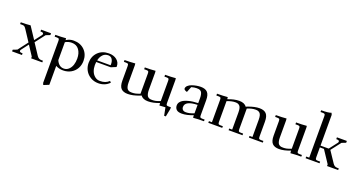

<svg xmlns="http://www.w3.org/2000/svg" viewBox="-52 -1610 5189 2777"><g transform="rotate(20 2543.0 -221.5)"><path d="M22 -411.1V-439Q107.4 -439 170.9 -445.8L292 -262.2L375 -370.1Q381.8 -378.4 381.8 -388.2Q381.8 -400.9 372.3 -406Q362.8 -411.1 342.8 -411.1H335V-439H487.8V-411.1L423.8 -386.2L308.1 -235.8L419.9 -65.9Q434.1 -44.9 450.4 -35.4Q466.8 -25.9 491.2 -25.9H513.2V0H341.8V-25.9L243.2 -175.8L160.2 -66.9Q152.8 -58.1 152.8 -48.8Q152.8 -36.1 162.4 -31Q171.9 -25.9 191.9 -25.9H200.2V0H47.9V-25.9L111.8 -50.8L227.1 -202.1L116.2 -371.1Q100.6 -394 89.4 -402.6Q78.1 -411.1 55.2 -411.1Z M553.7 -411.1V-439Q647 -439 716.8 -445.8L719.7 -418Q771.5 -452.1 833.5 -452.1Q938 -452.1 1002 -388.2Q1065.9 -324.2 1065.9 -223.1Q1065.9 -160.2 1037.4 -107.9Q1008.8 -55.7 955.1 -24.4Q901.4 6.8 833.5 6.8Q771 6.8 719.7 -21V270L637.7 303.2L626 274.9V-371.1Q626 -396 618.9 -403.6Q611.8 -411.1 586.9 -411.1ZM719.7 -110.8Q735.8 -70.3 764.6 -46.1Q793.5 -22 833.5 -22Q877.9 -22 909.7 -52.2Q941.4 -82.5 955.6 -127Q969.7 -171.4 969.7 -223.1Q969.7 -306.6 930.7 -359.9Q891.6 -413.1 817.9 -413.1Q765.1 -413.1 719.7 -386.2Z M1144.5 -223.1Q1144.5 -323.2 1208.3 -387.7Q1272 -452.1 1375.5 -452.1Q1450.7 -452.1 1498 -414.1Q1545.4 -376 1545.4 -316.9Q1545.4 -308.1 1544.4 -304.2L1467.3 -272H1243.7Q1240.7 -247.6 1240.7 -223.1Q1240.7 -173.3 1257.1 -130.6Q1273.4 -87.9 1307.4 -60.1Q1341.3 -32.2 1385.7 -32.2Q1431.6 -32.2 1464.8 -44.4Q1498 -56.6 1526.4 -83L1545.4 -63Q1478 6.8 1375.5 6.8Q1308.6 6.8 1255.4 -24.7Q1202.1 -56.2 1173.3 -108.4Q1144.5 -160.6 1144.5 -223.1ZM1248.5 -298.8H1455.6Q1456.5 -304.7 1456.5 -316.9Q1456.5 -361.3 1436.5 -392.1Q1416.5 -422.9 1375.5 -422.9Q1325.7 -422.9 1293.5 -389.2Q1261.2 -355.5 1248.5 -298.8Z M1619.1 -411.1V-439Q1712.4 -439 1782.2 -445.8L1785.2 -418V-154.8Q1785.2 -122.6 1790.3 -99.6Q1795.4 -76.7 1803.5 -63.7Q1811.5 -50.8 1824.7 -43.5Q1837.9 -36.1 1849.9 -34.2Q1861.8 -32.2 1879.4 -32.2Q1906.2 -32.2 1932.6 -37.6Q1959 -43 2002.9 -60.1V-371.1Q2002.9 -396.5 1995.8 -403.8Q1988.8 -411.1 1964.4 -411.1H1931.2V-439Q2024.4 -439 2094.2 -445.8L2097.2 -418V-154.8Q2097.2 -122.6 2102.3 -99.6Q2107.4 -76.7 2115.5 -63.7Q2123.5 -50.8 2136.7 -43.5Q2149.9 -36.1 2161.9 -34.2Q2173.8 -32.2 2191.4 -32.2Q2218.3 -32.2 2244.6 -37.6Q2271 -43 2314.9 -60.1V-371.1Q2314.9 -396.5 2307.9 -403.8Q2300.8 -411.1 2276.4 -411.1H2243.2V-439Q2336.4 -439 2406.2 -445.8L2409.2 -418V-65.9Q2409.2 -40.5 2416 -33.2Q2422.9 -25.9 2448.2 -25.9H2483.4V0L2459 123H2433.1L2409.2 1Q2356 2.4 2318.4 6.8L2314.9 -21V-30.8Q2219.2 6.8 2141.1 6.8Q2059.6 6.8 2028.3 -41L2002.9 -30.8Q1903.8 6.8 1829.1 6.8Q1759.3 6.8 1725.3 -28.6Q1691.4 -64 1691.4 -149.9V-371.1Q1691.4 -396 1684.3 -403.6Q1677.2 -411.1 1652.3 -411.1Z M2552.7 -81.1Q2552.7 -109.9 2569.8 -133.1Q2586.9 -156.2 2614.5 -171.1Q2642.1 -186 2679.7 -196.5Q2717.3 -207 2755.1 -211.7Q2793 -216.3 2834 -217.8V-290Q2834 -322.8 2829.3 -345.5Q2824.7 -368.2 2817.1 -381.3Q2809.6 -394.5 2796.9 -401.6Q2784.2 -408.7 2771.5 -410.9Q2758.8 -413.1 2739.7 -413.1Q2702.6 -413.1 2659.2 -399.9L2625 -314Q2606 -317.9 2591.1 -327.4Q2576.2 -336.9 2576.2 -348.1Q2576.2 -373.5 2598.4 -394.5Q2620.6 -415.5 2654.5 -427.5Q2688.5 -439.5 2723.9 -445.8Q2759.3 -452.1 2790 -452.1Q2859.9 -452.1 2893.8 -416.5Q2927.7 -380.9 2927.7 -294.9V-65.9Q2927.7 -41 2934.8 -33.4Q2941.9 -25.9 2966.8 -25.9H3002V0Q2906.7 0 2836.9 6.8L2834 -21V-32.2Q2737.8 6.8 2660.2 6.8Q2601.6 6.8 2577.1 -18.1Q2552.7 -43 2552.7 -81.1ZM2645 -90.8Q2645 -63.5 2661.9 -47.9Q2678.7 -32.2 2710 -32.2Q2736.8 -32.2 2763.4 -37.8Q2790 -43.5 2834 -61V-190.9Q2645 -185.1 2645 -90.8Z M3042.5 -411.1V-439Q3135.7 -439 3205.6 -445.8L3208.5 -418V-414.1Q3305.2 -452.1 3382.3 -452.1Q3463.9 -452.1 3495.6 -403.8L3520.5 -414.1Q3620.6 -452.1 3694.3 -452.1Q3764.2 -452.1 3798.3 -416.5Q3832.5 -380.9 3832.5 -294.9V-65.9Q3832.5 -41 3839.6 -33.4Q3846.7 -25.9 3871.6 -25.9H3906.7V0H3693.4V-25.9H3738.3V-290Q3738.3 -330.1 3731.2 -355.7Q3724.1 -381.3 3710 -393.3Q3695.8 -405.3 3681.2 -409.2Q3666.5 -413.1 3644.5 -413.1Q3593.3 -413.1 3520.5 -384.8V-65.9Q3520.5 -41 3527.6 -33.4Q3534.7 -25.9 3559.6 -25.9H3594.7V0H3380.4V-25.9H3426.3V-290Q3426.3 -330.1 3419.2 -355.7Q3412.1 -381.3 3397.9 -393.3Q3383.8 -405.3 3369.1 -409.2Q3354.5 -413.1 3332.5 -413.1Q3281.2 -413.1 3208.5 -384.8V-65.9Q3208.5 -41 3215.6 -33.4Q3222.7 -25.9 3247.6 -25.9H3282.7V0H3068.4V-25.9H3114.7V-371.1Q3114.7 -396 3107.7 -403.6Q3100.6 -411.1 3075.7 -411.1Z M3947.3 -411.1V-439Q4040.5 -439 4110.4 -445.8L4113.3 -418V-154.8Q4113.3 -122.6 4118.4 -99.6Q4123.5 -76.7 4131.6 -63.7Q4139.6 -50.8 4152.8 -43.5Q4166 -36.1 4178 -34.2Q4189.9 -32.2 4207.5 -32.2Q4234.4 -32.2 4260.7 -37.6Q4287.1 -43 4331.1 -61V-371.1Q4331.1 -396.5 4324 -403.8Q4316.9 -411.1 4292.5 -411.1H4259.3V-439Q4352.5 -439 4422.4 -445.8L4425.3 -418V-65.9Q4425.3 -41 4432.4 -33.4Q4439.5 -25.9 4464.4 -25.9H4499.5V0Q4404.8 0 4334.5 6.8L4331.1 -21V-32.2Q4234.9 6.8 4157.2 6.8Q4087.4 6.8 4053.5 -28.6Q4019.5 -64 4019.5 -149.9V-371.1Q4019.5 -396 4012.5 -403.6Q4005.4 -411.1 3980.5 -411.1Z M4540 -702.1V-729Q4651.9 -729 4693.8 -746.1L4706.1 -717.8V-245.1H4832L4928.2 -370.1Q4935.1 -378.4 4935.1 -388.2Q4935.1 -400.9 4925.5 -406Q4916 -411.1 4896 -411.1H4888.2V-439H5041V-411.1L4977.1 -386.2L4860.8 -235.8L4974.1 -65.9Q4988.3 -44.9 5004.4 -35.4Q5020.5 -25.9 5044.9 -25.9H5066.9V0H4896V-25.9L4769 -217.8H4706.1V-65.9Q4706.1 -41 4713.1 -33.4Q4720.2 -25.9 4745.1 -25.9H4780.3V0H4565.9V-25.9H4612.3V-662.1Q4612.3 -687 4605.2 -694.6Q4598.1 -702.1 4573.2 -702.1Z"/></g></svg>

Font: Dihjauti S
Style: Bold
Weight: 700
Designer: T. Christopher White
Version: Version 3.0.0